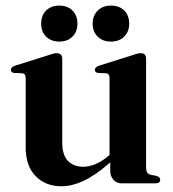

<svg xmlns="http://www.w3.org/2000/svg" viewBox="-20 -657 619 688"><path d="M72 -129V-377.5Q72 -393 59.5 -394.5L30.5 -395.5Q19 -397.5 19 -407Q19 -416 33.5 -421.5L149.5 -458Q172.5 -466.5 182.5 -466.5Q203 -466.5 203 -446V-146Q203 -102 223.2 -80.8Q243.5 -59.5 278.5 -59.5Q300 -59.5 323.5 -69.5Q347 -79.5 371 -100.5L372.5 -101.5V-377.5Q372.5 -393 360.5 -394.5L331.5 -395.5Q320 -397.5 320 -407Q320 -416 334.5 -421.5L450.5 -458Q473.5 -466.5 484 -466.5Q503.5 -466.5 503.5 -446V-56.5Q503.5 -35 519 -31L541.5 -26.5Q554 -22.5 554 -13Q554 0 537 0H416Q398 0 386.5 -12.8Q375 -25.5 375 -46V-75Q321 -28 279.2 -8.8Q237.5 10.5 200.5 10.5Q143.5 10.5 107.8 -25.8Q72 -62 72 -129ZM192.5 -508Q163 -508 145.2 -525.8Q127.5 -543.5 127.5 -572Q127.5 -601.5 145.2 -619.2Q163 -637 192.5 -637Q222 -637 239.8 -619.2Q257.5 -601.5 257.5 -572Q257.5 -544 239.8 -526Q222 -508 192.5 -508ZM377.5 -508Q348 -508 330 -525.8Q312 -543.5 312 -572Q312 -601 330 -619Q348 -637 377.5 -637Q407.5 -637 425.2 -619.2Q443 -601.5 443 -572Q443 -544 425.2 -526Q407.5 -508 377.5 -508Z"/></svg>

Font: Fraunces 72pt S000 SemiBold
Style: Regular
Weight: 600
Version: Version 1.000; ttfautohint (v1.8.3)